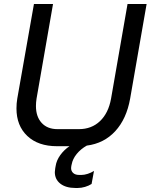

<svg xmlns="http://www.w3.org/2000/svg" viewBox="-20 -720 750 956"><path d="M710 -700 628 -229Q610 -128 554 -67Q498 -6 412 5Q382 22 362 46.5Q342 71 337 98L335 107Q334 110 334 117Q334 132 344.5 141.5Q355 151 374 151H386Q400 151 417 145.5Q434 140 448 131L436 196Q422 205 403.5 210.5Q385 216 367 216H356Q308 216 280.5 194.5Q253 173 253 137Q253 130 255 118L257 107Q261 79 280 52.5Q299 26 326 8H264Q170 8 116 -43Q62 -94 62 -180Q62 -206 66 -229L149 -700H244L162 -229Q159 -210 159 -192Q159 -139 187.5 -108Q216 -77 266 -77H373Q436 -77 478 -117Q520 -157 533 -229L615 -700Z"/></svg>

Font: Bai Jamjuree Medium
Style: Italic
Weight: 500
Italic angle: -10°
Version: Version 1.000; ttfautohint (v1.6)